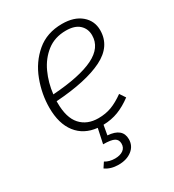

<svg xmlns="http://www.w3.org/2000/svg" viewBox="-182 -637 876 964"><g transform="rotate(-30 256.0 -154.5)"><path d="M110 -209V-199Q110 -113 147.5 -71.5Q185 -30 250 -30Q292 -30 326.5 -43Q361 -56 400 -84L422 -51Q382 -21 342 -5.5Q302 10 255 11L245 67Q329 73 329 137Q329 176 298.5 199.5Q268 223 221 223Q176 223 145 201L164 172Q188 187 221 187Q250 187 268 174.5Q286 162 286 138Q286 115 268 105Q250 95 204 95L222 10Q146 2 104 -52Q62 -106 62 -198Q62 -277 91 -354Q120 -431 179.5 -481.5Q239 -532 327 -532Q397 -532 437.5 -497.5Q478 -463 478 -409Q478 -316 382.5 -268.5Q287 -221 110 -209ZM113 -247Q272 -258 351 -297Q430 -336 430 -407Q430 -445 404 -469Q378 -493 327 -493Q262 -493 216.5 -457.5Q171 -422 145.5 -366Q120 -310 113 -247Z"/></g></svg>

Font: Fira Sans ExtraLight
Style: Italic
Weight: 275
Italic angle: -8°
Designer: Carrois Corporate & Edenspiekermann AG
Foundry: Carrois Corporate GbR & Edenspiekermann AG
Version: Version 4.203